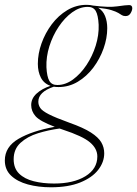

<svg xmlns="http://www.w3.org/2000/svg" viewBox="-99 -542 567 794"><path d="M111.5 232.5Q60 232.5 16.5 220.8Q-27 209 -53 184.5Q-79 160 -79 121.5Q-79 65 -22.2 32Q34.5 -1 127.5 -17.5Q66.5 -40.5 48.2 -61.2Q30 -82 30 -107.5Q30 -134.5 52.2 -155Q74.5 -175.5 110 -187Q82.5 -196.5 70 -221Q57.5 -245.5 57.5 -278Q57.5 -320 72.8 -362.8Q88 -405.5 115.2 -441.8Q142.5 -478 179.2 -500Q216 -522 259 -522Q273.5 -522 285.5 -519Q351 -510.5 386.2 -515.8Q421.5 -521 435 -521Q448 -521 448 -508Q448 -499 441 -487.2Q434 -475.5 420.5 -475.5Q411 -475.5 405.2 -479.2Q399.5 -483 390.2 -488.5Q381 -494 362 -500Q343 -506 307 -510Q326.5 -498 335.5 -475.8Q344.5 -453.5 344.5 -425.5Q344.5 -384 329.2 -341.2Q314 -298.5 286.8 -262.2Q259.5 -226 222.8 -204Q186 -182 143 -182Q132.5 -182 123.5 -183.5Q59.5 -162 59.5 -121.5Q59.5 -107.5 67.5 -95.5Q75.5 -83.5 102.8 -69.5Q130 -55.5 188 -34.5Q246 -14 277 6Q308 26 320 46.8Q332 67.5 332 92Q332 128.5 306.8 160.8Q281.5 193 232.2 212.8Q183 232.5 111.5 232.5ZM138.5 -190.5Q171.5 -190.5 202.8 -213.2Q234 -236 258.5 -272.8Q283 -309.5 296.8 -353.2Q310.5 -397 309 -439.5Q307 -479.5 296.8 -496.8Q286.5 -514 263.5 -513.5Q230.5 -513.5 199.2 -490.8Q168 -468 143.5 -431.2Q119 -394.5 105.2 -350.8Q91.5 -307 93 -264Q95 -224.5 105.2 -207.2Q115.5 -190 138.5 -190.5ZM-42.5 116.5Q-42.5 154 -20 176Q2.5 198 40.5 207.5Q78.5 217 124.5 217Q205 217 254.2 186.8Q303.5 156.5 303.5 105Q303.5 72.5 273.2 46.8Q243 21 160.5 -6Q154 -8 147.5 -10.5Q102 -4.5 58.2 9Q14.5 22.5 -14 48.5Q-42.5 74.5 -42.5 116.5Z"/></svg>

Font: Newsreader Display ExtraLight
Style: Italic
Weight: 275
Italic angle: -17°
Designer: Hugues Gentile
Foundry: Production Type
Version: Version 1.002